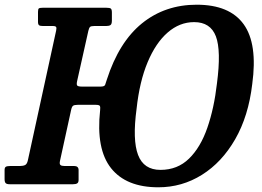

<svg xmlns="http://www.w3.org/2000/svg" viewBox="-50 -783 1112 816"><path d="M298 -415H378Q394.5 -415 397 -423Q399.5 -431 404 -444.5Q455.5 -604.5 553.5 -683.8Q651.5 -763 786 -763Q925.5 -763 985.5 -680Q1045.5 -597 1022 -425.5Q1006 -289.5 949.5 -191.2Q893 -93 808.2 -40Q723.5 13 623 13Q486.5 13 422 -68.2Q357.5 -149.5 375.5 -314.5Q377 -327.5 374.5 -332.5Q372 -337.5 356.5 -337.5H280.5Q266 -337.5 260.5 -333.5Q255 -329.5 252 -314.5L205 -99.5Q202 -86 206.8 -81.8Q211.5 -77.5 224 -77.5H265Q283.5 -77.5 284 -61V-18.5Q284 -7.5 278.2 -3.8Q272.5 0 260.5 0H-9Q-21.5 0 -26 -4.8Q-30.5 -9.5 -30.5 -21.5V-60.5Q-30.5 -71 -25.2 -74.2Q-20 -77.5 -5.5 -77.5H35Q48 -77.5 56.5 -81.5Q65 -85.5 68.5 -102L188.5 -652.5Q191 -664 188.5 -668.2Q186 -672.5 173.5 -672.5H131.5Q120 -672.5 115.8 -676Q111.5 -679.5 111.5 -690V-732.5Q111.5 -744.5 115.2 -747.2Q119 -750 130.5 -750H403Q416.5 -750 421 -746.5Q425.5 -743 425.5 -729.5V-695.5Q425.5 -680.5 419.5 -676.5Q413.5 -672.5 402 -672.5H351Q337.5 -672.5 333 -668.8Q328.5 -665 325.5 -652L278 -439.5Q274.5 -424.5 278 -419.8Q281.5 -415 298 -415ZM530.5 -321Q512.5 -188 536.8 -124.5Q561 -61 632 -61Q704.5 -61 753.5 -109Q802.5 -157 831.2 -240Q860 -323 872 -428Q890.5 -568 867.5 -628.5Q844.5 -689 775 -689Q713.5 -689 662.8 -645Q612 -601 577.5 -518.8Q543 -436.5 530.5 -321Z"/></svg>

Font: Besley* Narrow Semi
Style: Italic
Weight: 600
Width: 4
Italic angle: -13°
Designer: Owen Earl
Foundry: indestructible type*
Version: Version 3.000; ttfautohint (v1.8.3)